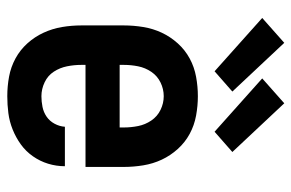

<svg xmlns="http://www.w3.org/2000/svg" viewBox="-160 -652 819 540"><g transform="rotate(90 250.0 -381.5)"><path d="M250 8Q222 8 195 3Q168 -2 144 -15Q120 -28 101.5 -48.5Q83 -69 71.5 -94Q60 -119 55.5 -146Q51 -173 51 -200V-320Q51 -347 55.5 -374.5Q60 -402 71.5 -426.5Q83 -451 101.5 -471.5Q120 -492 144 -505Q168 -518 195.5 -523Q223 -528 250 -528Q277 -528 304.5 -523Q332 -518 356 -505Q380 -492 398.5 -471.5Q417 -451 428.5 -426.5Q440 -402 444.5 -374.5Q449 -347 449 -320V-212H162V-200Q162 -180 166 -160Q170 -140 181 -123Q192 -106 211 -97Q230 -88 250 -88Q265 -88 280 -91Q295 -94 307.5 -102.5Q320 -111 327.5 -125Q335 -139 336 -154H447Q447 -130 440 -107Q433 -84 419 -64Q405 -44 385.5 -30Q366 -16 343.5 -7Q321 2 297.5 5Q274 8 250 8ZM162 -308H338V-320Q338 -340 334 -360Q330 -380 318.5 -397Q307 -414 288.5 -423Q270 -432 250 -432Q230 -432 211.5 -423Q193 -414 181.5 -397Q170 -380 166 -360Q162 -340 162 -320ZM350 -575 200 -709 270 -771 407 -625ZM180 -575 30 -709 100 -771 237 -625Z"/></g></svg>

Font: Moesevka
Style: Bold
Weight: 700
Monospace: yes
Designer: Belleve Invis
Foundry: Belleve Invis
Version: Version 32.5.0; ttfautohint (v1.8.4)